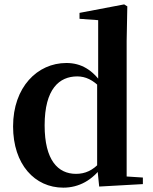

<svg xmlns="http://www.w3.org/2000/svg" viewBox="-20 -839 698 875"><path d="M268.5 16.2C340.8 16.2 401.6 -18.9 446.1 -80.8H456.6L437.8 -100.9C402.9 -61.9 368.1 -46.7 326.3 -46.7C244.5 -46.7 183.4 -108.5 183.4 -267.7C183.4 -434.4 250.7 -490.8 331.9 -490.8C369.1 -490.8 403.6 -475.5 440.3 -436.8L457.1 -453.6H447.8C402.2 -521.1 349.6 -551.9 282.5 -551.9C150.3 -551.9 39.6 -441.8 39.6 -263.1C39.6 -89.6 138.5 16.2 268.5 16.2ZM432 11.2 631.1 0V-29.9L557.2 -34.7V-652.7L560.2 -810L545.9 -819L342.4 -780.3V-753.3L427.4 -747.1V-468.4L422.7 -457.2V-81.1Z"/></svg>

Font: Source Han Serif TW VF
Style: Regular
Weight: 250
Designer: Ryoko NISHIZUKA 西塚涼子 (kana & ideographs); Frank Grießhammer (Latin, Greek & Cyrillic); Wenlong ZHANG 张文龙 (bopomofo); San
Foundry: Adobe
Version: Version 2.002;hotconv 1.1.0;makeotfexe 2.6.0